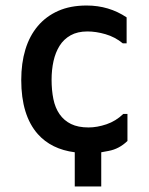

<svg xmlns="http://www.w3.org/2000/svg" viewBox="-20 -557 540 696"><path d="M442 -144V-46Q412 -17 374 -10Q360 -7 347 -5V119H251V-5Q166 -16 117 -71Q57 -139 57 -267Q57 -328 72 -377.5Q87 -427 117 -462.5Q147 -498 191 -517.5Q235 -537 294 -537Q375 -537 439 -494V-400H425Q397 -423 362.5 -433Q328 -443 297 -443Q261 -443 236 -429Q211 -415 196 -391Q181 -367 174 -335.5Q167 -304 167 -268Q167 -230 173.5 -198Q180 -166 196 -143Q212 -120 237.5 -107.5Q263 -95 301 -95Q332 -95 366 -106.5Q400 -118 427 -144Z"/></svg>

Font: D2Coding ligature
Style: Bold
Weight: 700
Monospace: yes
Designer: Yong-Rak Park; Jeong-Hwan Yoon; Sang-Min Lee;
Foundry: NHN Corporation
Version: Version 1.3.2; Build 20180524